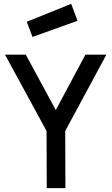

<svg xmlns="http://www.w3.org/2000/svg" viewBox="-20 -978 580 998"><path d="M320 0H223L222 -297L6 -694H114L270 -406L424 -694H533L319 -297ZM350 -958 383 -870 149 -786 119 -865Z"/></svg>

Font: Panefresco 600wt
Style: Regular
Weight: 600
Designer: Campivisivi
Foundry: Campivisivi & Chank Co
Version: Version 1.001